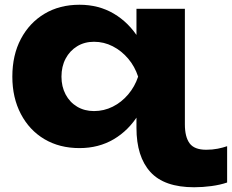

<svg xmlns="http://www.w3.org/2000/svg" viewBox="-20 -608 977 809"><path d="M620 -285Q606 -195 564.5 -127Q523 -59 459.5 -21.5Q396 16 315 16Q231 16 167.5 -21.5Q104 -59 68 -127.5Q32 -196 32 -285Q32 -376 68 -444Q104 -512 167.5 -550Q231 -588 315 -588Q396 -588 459.5 -550.5Q523 -513 565 -445.5Q607 -378 620 -285ZM239 -285Q239 -243 256.5 -210Q274 -177 305 -158.5Q336 -140 376 -140Q418 -140 455 -158.5Q492 -177 520 -210Q548 -243 562 -285Q548 -328 520 -361Q492 -394 455 -413Q418 -432 376 -432Q336 -432 305 -413Q274 -394 256.5 -361Q239 -328 239 -285ZM759 -84Q759 -31 779 -4Q799 23 849 23Q875 23 897.5 18.5Q920 14 937 8V161Q908 171 871 176Q834 181 798 181Q672 181 613.5 116.5Q555 52 555 -69V-176L563 -223V-383L555 -407V-571H759Z"/></svg>

Font: Unbounded
Style: Bold
Weight: 700
Designer: Luke Prowse, Jean-Baptiste Morizot, Fátima Lázaro, Florian Runge
Foundry: NaN
Version: Version 1.700